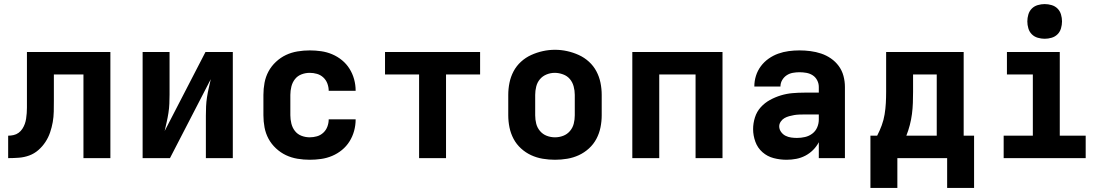

<svg xmlns="http://www.w3.org/2000/svg" viewBox="-20 -775 5440 941"><path d="M20 0V-110Q33 -110 46.5 -113Q60 -116 71 -124Q82 -132 89.5 -143.5Q97 -155 101.5 -167.5Q106 -180 108 -193.5Q110 -207 111 -220.5Q112 -234 112 -247.5Q112 -261 112 -275Q112 -275 112 -275.5Q112 -276 112 -276V-277Q112 -278 112 -278.5Q112 -279 112 -280V-520H521V0H389V-410H244V-281Q244 -255 243.5 -228.5Q243 -202 238.5 -176.5Q234 -151 225.5 -126Q217 -101 202.5 -79Q188 -57 168 -39.5Q148 -22 123.5 -13Q99 -4 72.5 -2Q46 0 20 0Z M679 0V-520H811V-312Q811 -289 810 -266.5Q809 -244 805.5 -221.5Q802 -199 797 -177Q792 -155 787 -133L987 -520H1121V0H989V-208Q989 -231 990 -253.5Q991 -276 994.5 -298.5Q998 -321 1003 -343Q1008 -365 1013 -387L813 0Z M1498 8Q1468 8 1438 3Q1408 -2 1381.5 -14.5Q1355 -27 1332.5 -48Q1310 -69 1296 -95Q1282 -121 1276.5 -150.5Q1271 -180 1271 -210V-310Q1271 -340 1276.5 -369.5Q1282 -399 1296 -425Q1310 -451 1332.5 -472Q1355 -493 1381.5 -505.5Q1408 -518 1438 -523Q1468 -528 1498 -528Q1526 -528 1554 -524Q1582 -520 1608 -509Q1634 -498 1656 -480Q1678 -462 1693 -438Q1708 -414 1715.5 -386.5Q1723 -359 1723 -331Q1723 -330 1723 -330Q1723 -330 1723 -330H1591Q1591 -330 1591 -330Q1591 -330 1591 -330Q1591 -348 1584.5 -365.5Q1578 -383 1564.5 -395.5Q1551 -408 1533.5 -413Q1516 -418 1498 -418Q1477 -418 1457.5 -410.5Q1438 -403 1425.5 -387Q1413 -371 1408 -350.5Q1403 -330 1403 -310V-210Q1403 -190 1408 -169.5Q1413 -149 1425.5 -133Q1438 -117 1457.5 -109.5Q1477 -102 1498 -102Q1516 -102 1533.5 -107Q1551 -112 1564.5 -124.5Q1578 -137 1584.5 -154.5Q1591 -172 1591 -190Q1591 -190 1591 -190Q1591 -190 1591 -190H1723Q1723 -190 1723 -190Q1723 -190 1723 -189Q1723 -161 1715.5 -133.5Q1708 -106 1693 -82Q1678 -58 1656 -40Q1634 -22 1608 -11Q1582 0 1554 4Q1526 8 1498 8Z M2034 0V-410H1867V-520H2333V-410H2166V0Z M2700 8Q2670 8 2640 3Q2610 -2 2583 -14.5Q2556 -27 2533.5 -47.5Q2511 -68 2497 -94.5Q2483 -121 2477 -150.5Q2471 -180 2471 -210V-310Q2471 -340 2477 -369.5Q2483 -399 2497 -425.5Q2511 -452 2533.5 -472.5Q2556 -493 2583.5 -505.5Q2611 -518 2640.5 -524.5Q2670 -531 2700 -531Q2730 -531 2759.5 -524.5Q2789 -518 2816.5 -505.5Q2844 -493 2866.5 -472.5Q2889 -452 2903 -425.5Q2917 -399 2923 -369.5Q2929 -340 2929 -310V-210Q2929 -180 2923 -150.5Q2917 -121 2903 -94.5Q2889 -68 2866.5 -47.5Q2844 -27 2817 -14.5Q2790 -2 2760 3Q2730 8 2700 8ZM2700 -102Q2721 -102 2740.5 -109.5Q2760 -117 2773.5 -133Q2787 -149 2792 -169Q2797 -189 2797 -210V-310Q2797 -331 2791.5 -351.5Q2786 -372 2773 -387.5Q2760 -403 2739.5 -410.5Q2719 -418 2699 -418Q2678 -418 2658.5 -410Q2639 -402 2626 -386.5Q2613 -371 2608 -350.5Q2603 -330 2603 -310V-210Q2603 -189 2608 -169Q2613 -149 2626.5 -133Q2640 -117 2659.5 -109.5Q2679 -102 2700 -102Z M3079 0V-520H3521V0H3389V-410H3211V0Z M3835 8Q3803 8 3772 0Q3741 -8 3717 -29Q3693 -50 3682 -80.5Q3671 -111 3671 -142Q3671 -171 3680 -199.5Q3689 -228 3708.5 -249.5Q3728 -271 3753.5 -285Q3779 -299 3807 -307.5Q3835 -316 3864 -318.5Q3893 -321 3922 -321H3993V-349Q3993 -366 3985 -381.5Q3977 -397 3963 -406Q3949 -415 3932 -418Q3915 -421 3898 -421Q3882 -421 3865.5 -418Q3849 -415 3835.5 -406Q3822 -397 3813.5 -382.5Q3805 -368 3805 -351H3677Q3677 -378 3685 -403.5Q3693 -429 3709 -450.5Q3725 -472 3747 -487.5Q3769 -503 3794 -512Q3819 -521 3845.5 -524.5Q3872 -528 3898 -528Q3925 -528 3952 -524.5Q3979 -521 4004.5 -512.5Q4030 -504 4052.5 -488.5Q4075 -473 4091 -451Q4107 -429 4114 -402.5Q4121 -376 4121 -349V0H3993V-78Q3982 -57 3965 -40Q3948 -23 3927 -12Q3906 -1 3882.5 3.5Q3859 8 3835 8ZM3886 -99Q3906 -99 3925.5 -103.5Q3945 -108 3961 -120Q3977 -132 3985 -150.5Q3993 -169 3993 -189V-214H3922Q3910 -214 3897 -213.5Q3884 -213 3872 -211Q3860 -209 3847.5 -205.5Q3835 -202 3824.5 -196Q3814 -190 3806.5 -179Q3799 -168 3799 -156Q3799 -141 3808 -128.5Q3817 -116 3830 -109.5Q3843 -103 3857.5 -101Q3872 -99 3886 -99Z M4622 146V0H4378V146H4246V-110H4279Q4292 -135 4301.5 -161Q4311 -187 4315.5 -214.5Q4320 -242 4321.5 -269.5Q4323 -297 4323 -325V-520H4703V-110H4754V146ZM4571 -110V-410H4455V-325Q4455 -298 4454 -270.5Q4453 -243 4449.5 -216Q4446 -189 4439 -162Q4432 -135 4422 -110Z M4899 0V-110H5042V-410H4915V-520H5174V-110H5301V0ZM5100 -585Q5083 -585 5066 -590Q5049 -595 5037 -607Q5025 -619 5020 -636Q5015 -653 5015 -670Q5015 -687 5020 -704Q5025 -721 5037 -733Q5049 -745 5066 -750Q5083 -755 5100 -755Q5117 -755 5134 -750Q5151 -745 5163 -733Q5175 -721 5180 -704Q5185 -687 5185 -670Q5185 -653 5180 -636Q5175 -619 5163 -607Q5151 -595 5134 -590Q5117 -585 5100 -585Z"/></svg>

Font: Iosevka Custom XBdEx
Style: Regular
Weight: 800
Width: 7
Monospace: yes
Designer: Belleve Invis
Foundry: Belleve Invis
Version: Version 11.2.4; ttfautohint (v1.8.4)